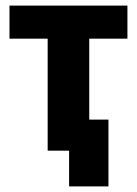

<svg xmlns="http://www.w3.org/2000/svg" viewBox="-20 -540 491 688"><path d="M227.6 128H368.6V-111.4H195.2L150.8 0H227.6ZM150.8 0H299.8V-401.4H436.6V-520H14V-401.4H150.8Z"/></svg>

Font: Fixel Variable
Style: Regular
Weight: 100
Width: 3
Designer: AlfaBravo + MacPaw
Foundry: Kyrylo Tkachov, Marchela Mozhyna, Serhii Makarenko, Maria Weinstein, Zakhar Kryvoshyya
Version: Version 1.211